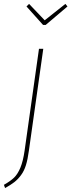

<svg xmlns="http://www.w3.org/2000/svg" viewBox="-67 -769 366 984"><path d="M268.1 -749 278.8 -735.8 167 -641.1H153.8L68.8 -735.8L82 -749L162.1 -665ZM-41 194.8 -46.9 178.2Q-13.2 159.2 5.4 141.1Q23.9 123 37.6 90.1Q51.3 57.1 59.1 2.9L132.8 -519H154.8L81.1 2.9Q75.2 47.4 65.9 77.4Q56.6 107.4 40.5 128.9Q24.4 150.4 6.6 164.3Q-11.2 178.2 -41 194.8Z"/></svg>

Font: Fira Sans Compressed Thin
Style: Italic
Weight: 100
Width: 3
Italic angle: -8°
Designer: Carrois Corporate & Edenspiekermann AG
Foundry: Carrois Corporate GbR & Edenspiekermann AG
Version: Version 4.203;PS 004.203;hotconv 1.0.88;makeotf.lib2.5.64775